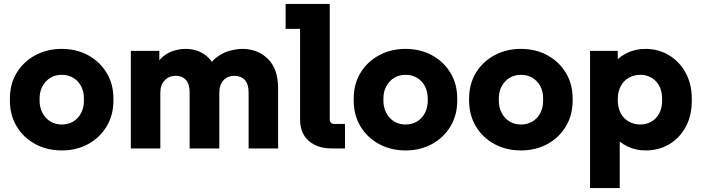

<svg xmlns="http://www.w3.org/2000/svg" viewBox="-20 -750 3546 970"><path d="M292 10Q218 10 158.5 -22Q99 -54 64.5 -111Q30 -168 30 -242V-252Q30 -326 64.5 -382.5Q99 -439 158.5 -471Q218 -503 292 -503Q366 -503 425 -471Q484 -439 518.5 -382.5Q553 -326 553 -252V-242Q553 -168 518.5 -111Q484 -54 425 -22Q366 10 292 10ZM292 -121Q325 -121 350.5 -136.5Q376 -152 390 -179.5Q404 -207 404 -242V-252Q404 -287 390 -314Q376 -341 350.5 -356.5Q325 -372 292 -372Q259 -372 234 -356.5Q209 -341 194.5 -314Q180 -287 180 -252V-242Q180 -207 194.5 -179.5Q209 -152 234 -136.5Q259 -121 292 -121Z M641 0V-493H785V-354H744Q757 -415 786 -447Q815 -479 850 -491Q885 -503 917 -503Q976 -503 1018 -471.5Q1060 -440 1076 -378H1017Q1037 -431 1071.5 -458Q1106 -485 1142 -494Q1178 -503 1204 -503Q1283 -503 1334 -452Q1385 -401 1385 -305V0H1236V-282Q1236 -326 1216.5 -346.5Q1197 -367 1164 -367Q1130 -367 1109 -344Q1088 -321 1088 -282V0H938V-282Q938 -326 919 -346.5Q900 -367 868 -367Q834 -367 812 -344Q790 -321 790 -282V0Z M1657 0Q1583 0 1539.5 -38.5Q1496 -77 1496 -147V-671L1563 -604H1423V-730H1646V-144Q1646 -136 1652 -130Q1658 -124 1666 -124H1723V0Z M2029 10Q1955 10 1895.5 -22Q1836 -54 1801.5 -111Q1767 -168 1767 -242V-252Q1767 -326 1801.5 -382.5Q1836 -439 1895.5 -471Q1955 -503 2029 -503Q2103 -503 2162 -471Q2221 -439 2255.5 -382.5Q2290 -326 2290 -252V-242Q2290 -168 2255.5 -111Q2221 -54 2162 -22Q2103 10 2029 10ZM2029 -121Q2062 -121 2087.5 -136.5Q2113 -152 2127 -179.5Q2141 -207 2141 -242V-252Q2141 -287 2127 -314Q2113 -341 2087.5 -356.5Q2062 -372 2029 -372Q1996 -372 1971 -356.5Q1946 -341 1931.5 -314Q1917 -287 1917 -252V-242Q1917 -207 1931.5 -179.5Q1946 -152 1971 -136.5Q1996 -121 2029 -121Z M2612 10Q2538 10 2478.5 -22Q2419 -54 2384.5 -111Q2350 -168 2350 -242V-252Q2350 -326 2384.5 -382.5Q2419 -439 2478.5 -471Q2538 -503 2612 -503Q2686 -503 2745 -471Q2804 -439 2838.5 -382.5Q2873 -326 2873 -252V-242Q2873 -168 2838.5 -111Q2804 -54 2745 -22Q2686 10 2612 10ZM2612 -121Q2645 -121 2670.5 -136.5Q2696 -152 2710 -179.5Q2724 -207 2724 -242V-252Q2724 -287 2710 -314Q2696 -341 2670.5 -356.5Q2645 -372 2612 -372Q2579 -372 2554 -356.5Q2529 -341 2514.5 -314Q2500 -287 2500 -252V-242Q2500 -207 2514.5 -179.5Q2529 -152 2554 -136.5Q2579 -121 2612 -121Z M2961 200V-493H3101V-384L3071 -418Q3100 -458 3144 -480.5Q3188 -503 3240 -503Q3306 -503 3359 -471.5Q3412 -440 3443.5 -383Q3475 -326 3475 -251V-241Q3475 -165 3444 -108.5Q3413 -52 3360.5 -21Q3308 10 3241 10Q3192 10 3150.5 -10Q3109 -30 3079 -65L3111 -101V200ZM3216 -121Q3245 -121 3270 -135Q3295 -149 3310 -176Q3325 -203 3325 -241V-251Q3325 -290 3310 -317Q3295 -344 3270 -358Q3245 -372 3216 -372Q3184 -372 3157.5 -357.5Q3131 -343 3116 -315Q3101 -287 3101 -246Q3101 -206 3116 -178Q3131 -150 3157.5 -135.5Q3184 -121 3216 -121Z"/></svg>

Font: SUSE Thin ExtraBold
Style: Regular
Weight: 800
Version: Version 1.000